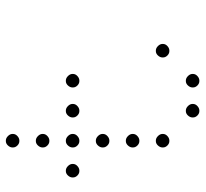

<svg xmlns="http://www.w3.org/2000/svg" viewBox="-42 -670 685 640"><g transform="rotate(-90 300.0 -350.5)"><path d="M149 -673Q141 -673 134.5 -666Q128 -659 128 -651V-649Q128 -641 134.5 -634.5Q141 -628 149 -628H151Q159 -628 166 -634.5Q173 -641 173 -649V-651Q173 -659 166 -666Q159 -673 151 -673ZM149 -573Q141 -573 134.5 -566Q128 -559 128 -551V-549Q128 -541 134.5 -534.5Q141 -528 149 -528H151Q159 -528 166 -534.5Q173 -541 173 -549V-551Q173 -559 166 -566Q159 -573 151 -573ZM49 -473Q41 -473 34.5 -466Q28 -459 28 -451V-449Q28 -441 34.5 -434.5Q41 -428 49 -428H51Q59 -428 66 -434.5Q73 -441 73 -449V-451Q73 -459 66 -466Q59 -473 51 -473ZM149 -473Q141 -473 134.5 -466Q128 -459 128 -451V-449Q128 -441 134.5 -434.5Q141 -428 149 -428H151Q159 -428 166 -434.5Q173 -441 173 -449V-451Q173 -459 166 -466Q159 -473 151 -473ZM249 -473Q241 -473 234.5 -466Q228 -459 228 -451V-449Q228 -441 234.5 -434.5Q241 -428 249 -428H251Q259 -428 266 -434.5Q273 -441 273 -449V-451Q273 -459 266 -466Q259 -473 251 -473ZM349 -473Q341 -473 334.5 -466Q328 -459 328 -451V-449Q328 -441 334.5 -434.5Q341 -428 349 -428H351Q359 -428 366 -434.5Q373 -441 373 -449V-451Q373 -459 366 -466Q359 -473 351 -473ZM149 -373Q141 -373 134.5 -366Q128 -359 128 -351V-349Q128 -341 134.5 -334.5Q141 -328 149 -328H151Q159 -328 166 -334.5Q173 -341 173 -349V-351Q173 -359 166 -366Q159 -373 151 -373ZM149 -273Q141 -273 134.5 -266Q128 -259 128 -251V-249Q128 -241 134.5 -234.5Q141 -228 149 -228H151Q159 -228 166 -234.5Q173 -241 173 -249V-251Q173 -259 166 -266Q159 -273 151 -273ZM149 -173Q141 -173 134.5 -166Q128 -159 128 -151V-149Q128 -141 134.5 -134.5Q141 -128 149 -128H151Q159 -128 166 -134.5Q173 -141 173 -149V-151Q173 -159 166 -166Q159 -173 151 -173ZM449 -173Q441 -173 434.5 -166Q428 -159 428 -151V-149Q428 -141 434.5 -134.5Q441 -128 449 -128H451Q459 -128 466 -134.5Q473 -141 473 -149V-151Q473 -159 466 -166Q459 -173 451 -173ZM249 -73Q241 -73 234.5 -66Q228 -59 228 -51V-49Q228 -41 234.5 -34.5Q241 -28 249 -28H251Q259 -28 266 -34.5Q273 -41 273 -49V-51Q273 -59 266 -66Q259 -73 251 -73ZM349 -73Q341 -73 334.5 -66Q328 -59 328 -51V-49Q328 -41 334.5 -34.5Q341 -28 349 -28H351Q359 -28 366 -34.5Q373 -41 373 -49V-51Q373 -59 366 -66Q359 -73 351 -73Z"/></g></svg>

Font: Doto Rounded Light
Style: Regular
Weight: 300
Monospace: yes
Version: Version 1.000